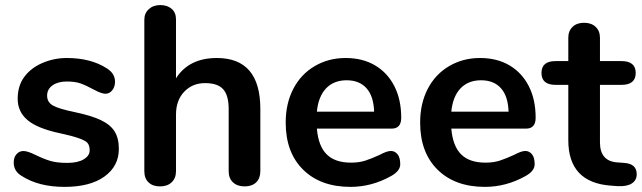

<svg xmlns="http://www.w3.org/2000/svg" viewBox="-20 -730 2534 758"><path d="M324.2 -167Q307.1 -184.6 217 -203.9Q127 -223.1 88.4 -256.1Q49.8 -289.1 49.8 -340.1Q49.8 -391.1 75.9 -426.5Q102.1 -461.9 147.5 -481.4Q193.4 -501 243.2 -501Q338.9 -501 401.9 -460Q434.1 -439.9 434.1 -407.2Q434.1 -387.2 423.1 -373.5Q412.1 -359.9 396.2 -359.9Q380.4 -359.9 349.9 -376.5Q319.3 -393.1 298.1 -400.6Q276.9 -408.2 242.9 -408.2Q209 -408.2 187.5 -393.1Q166 -377.9 166 -352.5Q166 -327.1 188 -314Q210 -300.8 274.9 -287.4Q339.8 -273.9 377.9 -255.9Q416 -237.8 432.6 -210.9Q449.2 -184.1 449.2 -142.1Q449.2 -74.2 392.6 -33.2Q335.9 7.8 234.4 7.8Q132.8 7.8 65.9 -35.2Q33.7 -54.2 34.2 -88.9Q34.2 -108.9 45.2 -121.3Q56.2 -133.8 72.5 -133.8Q88.9 -133.8 120.1 -118.4Q151.4 -103 177.7 -95Q204.1 -86.9 245.6 -86.9Q287.1 -86.9 310.5 -101.1Q334 -115.2 334 -136.2Q334 -157.2 324.2 -167Z M835.9 -501Q1007.8 -501 1007.8 -299.8V-54.2Q1007.8 -26.4 991.5 -10.3Q975.1 5.9 946 5.9Q917 5.9 899.9 -10Q882.8 -25.9 882.8 -54.2V-299.8Q882.8 -353 861.3 -377.4Q839.8 -401.9 789.8 -401.9Q739.7 -401.9 707.3 -367.9Q674.8 -334 674.8 -276.9V-54.2Q674.8 -26.4 657.7 -10.3Q640.6 5.9 611.8 5.9Q583 5.9 566.4 -10Q549.8 -25.9 549.8 -54.2V-651.9Q549.8 -677.7 567.4 -693.8Q585 -710 612.8 -710Q640.6 -710 657.7 -695.1Q674.8 -680.2 674.8 -653.8V-420.9Q726.1 -501 835.9 -501Z M1231 -289.1H1457Q1455.1 -350.1 1427 -381.6Q1398.9 -413.1 1348.4 -413.1Q1297.9 -413.1 1267.3 -381.1Q1236.8 -349.1 1231 -289.1ZM1524.4 -35.2Q1447.8 7.8 1363.8 7.8Q1245.6 7.8 1176.8 -60.1Q1107.9 -127.9 1107.9 -246.1Q1107.9 -321.3 1137.9 -379.2Q1168 -437 1222.4 -469Q1276.9 -501 1344.2 -501Q1411.6 -501 1460.7 -471.9Q1509.8 -442.9 1536.9 -389.9Q1564 -336.9 1564 -265.1Q1564 -222.2 1525.9 -222.2H1231Q1236.8 -153.3 1269.8 -120.6Q1302.7 -87.9 1365.7 -87.9Q1397.9 -87.9 1422.4 -95.9Q1446.8 -104 1478 -118.2Q1507.8 -134.3 1523.4 -134Q1539.1 -133.8 1549.6 -120.8Q1560.1 -107.9 1560.1 -81.5Q1560.1 -55.2 1524.4 -35.2Z M1761.7 -289.1H1987.8Q1985.8 -350.1 1957.8 -381.6Q1929.7 -413.1 1879.2 -413.1Q1828.6 -413.1 1798.1 -381.1Q1767.6 -349.1 1761.7 -289.1ZM2055.2 -35.2Q1978.5 7.8 1894.5 7.8Q1776.4 7.8 1707.5 -60.1Q1638.7 -127.9 1638.7 -246.1Q1638.7 -321.3 1668.7 -379.2Q1698.7 -437 1753.2 -469Q1807.6 -501 1875 -501Q1942.4 -501 1991.5 -471.9Q2040.5 -442.9 2067.6 -389.9Q2094.7 -336.9 2094.7 -265.1Q2094.7 -222.2 2056.6 -222.2H1761.7Q1767.6 -153.3 1800.5 -120.6Q1833.5 -87.9 1896.5 -87.9Q1928.7 -87.9 1953.1 -95.9Q1977.5 -104 2008.8 -118.2Q2038.6 -134.3 2054.2 -134Q2069.8 -133.8 2080.3 -120.8Q2090.8 -107.9 2090.8 -81.5Q2090.8 -55.2 2055.2 -35.2Z M2433.6 -395H2348.6V-168Q2348.6 -93.8 2416.5 -88.9L2443.4 -86.9Q2493.7 -84 2493.7 -42Q2493.7 -18.1 2474.1 -5.6Q2454.6 6.8 2418.5 4.9L2391.6 2.9Q2223.6 -9.3 2223.6 -176.8V-395H2173.3Q2117.7 -395 2117.7 -441.9Q2117.7 -488.8 2173.3 -488.8H2223.6V-581.1Q2223.6 -607.9 2240.5 -624Q2257.3 -640.1 2285.9 -640.1Q2314.5 -640.1 2331.5 -624Q2348.6 -607.9 2348.6 -581.1V-488.8H2433.6Q2489.7 -488.8 2489.7 -441.9Q2489.7 -395 2433.6 -395Z"/></svg>

Font: Nunito-Bold
Style: Bold
Weight: 700
Designer: Vernon Adams
Foundry: newtypography
Version: Version 3.000